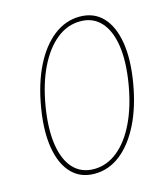

<svg xmlns="http://www.w3.org/2000/svg" viewBox="-111 -824 804 920"><g transform="rotate(-15 291.0 -364.0)"><path d="M245.6 9.3Q175.8 9.3 131.8 -36.4Q87.9 -82 73.7 -165.8Q59.6 -249.5 78.6 -363.3Q97.7 -478 139.4 -561.8Q181.2 -645.5 240.2 -691.2Q299.3 -736.8 369.1 -736.8Q439 -736.8 482.7 -691.2Q526.4 -645.5 540.5 -561.8Q554.7 -478 535.2 -363.3Q516.1 -249.5 474.4 -165.8Q432.6 -82 374.3 -36.4Q315.9 9.3 245.6 9.3ZM248.5 -13.2Q311.5 -13.2 364.7 -55.7Q418 -98.1 456.3 -177Q494.6 -255.9 512.7 -364.3Q530.8 -473.1 518.8 -551.5Q506.8 -629.9 467.8 -672.1Q428.7 -714.4 366.2 -714.4Q302.7 -714.4 249.3 -671.9Q195.8 -629.4 157.2 -550.5Q118.7 -471.7 100.6 -362.3Q83 -254.4 95 -176Q106.9 -97.7 146.2 -55.4Q185.5 -13.2 248.5 -13.2Z"/></g></svg>

Font: Inter 18pt Thin
Style: Italic
Weight: 250
Italic angle: -9.3988°
Version: Version 4.001;git-66647c0bb